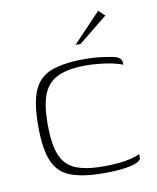

<svg xmlns="http://www.w3.org/2000/svg" viewBox="-69 -620 556 680"><g transform="rotate(-10 208.5 -280.0)"><path d="M251 5Q179 5 134 -11Q89 -27 69.5 -71Q50 -115 50 -199Q50 -284 69.5 -328Q89 -372 134 -388.5Q179 -405 251 -405Q277 -405 299 -403Q321 -401 347 -396Q362 -394 370.5 -389.5Q379 -385 382 -379Q385 -373 385 -361Q373 -367 349.5 -372Q326 -377 300 -379.5Q274 -382 254 -382Q190 -382 152.5 -364.5Q115 -347 99.5 -307.5Q84 -268 84 -200Q84 -132 99 -92Q114 -52 151 -35.5Q188 -19 254 -19Q284 -19 309 -21.5Q334 -24 353.5 -29Q373 -34 385 -40V-27Q385 -17 368.5 -10Q352 -3 322.5 1Q293 5 251 5ZM230 -460 330 -565 352 -544 248 -460Z"/></g></svg>

Font: Genos ExtraLight
Style: Regular
Weight: 250
Designer: Robert E. Leuschke
Foundry: Robert E. Leuschke
Version: Version 1.010